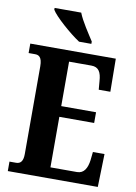

<svg xmlns="http://www.w3.org/2000/svg" viewBox="-100 -995 751 1059"><g transform="rotate(10 275.5 -465.5)"><path d="M283 -771H352V-784C328 -822 284 -886 267 -931H118V-921C138 -886 228 -807 283 -771ZM20 0H524L529 -185H464L459 -138C453 -94 436 -61 397 -61H248V-344H443V-404H248V-653H373C414 -653 429 -626 432 -576L436 -529H501L499 -714H20V-661H56C76 -661 96 -653 96 -600V-109C96 -70 83 -53 57 -53H20Z"/></g></svg>

Font: Noto Serif Sinhala ExtraCondensed ExtraBold
Style: Regular
Weight: 800
Width: 2
Designer: Jelle Bosma - Monotype Design Team
Foundry: Monotype Imaging Inc.
Version: Version 2.007